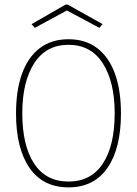

<svg xmlns="http://www.w3.org/2000/svg" viewBox="-20 -796 590 827"><path d="M275 11Q165 11 107 -73Q49 -157 49 -308Q49 -406 74.5 -477.5Q100 -549 150.5 -588Q201 -627 275 -627Q349 -627 399.5 -588Q450 -549 475.5 -477.5Q501 -406 501 -308Q501 -157 443 -73Q385 11 275 11ZM275 -14Q372 -14 423 -91.5Q474 -169 474 -308Q474 -443 423 -523Q372 -603 275 -603Q178 -603 127 -523Q76 -443 76 -308Q76 -169 127 -91.5Q178 -14 275 -14ZM130 -676 116 -692 262 -776H272L422 -692L408 -676L268 -751Z"/></svg>

Font: Inconsolata SemiExpanded ExtraLight
Style: Regular
Weight: 200
Width: 6
Monospace: yes
Designer: Raph Levien, Cyreal, Brenton Simpson
Foundry: Raph Levien, Cyreal, Google
Version: Version 3.001; ttfautohint (v1.8.2.53-6de2)